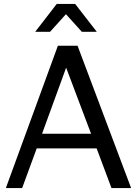

<svg xmlns="http://www.w3.org/2000/svg" viewBox="-20 -958 698 978"><path d="M473.1 -795.9H397L315.9 -885.7L234.9 -795.9H159.2L269 -938H362.8ZM647.9 0H547.9L472.2 -202.1H167L92.8 0H9.8L274.9 -725.1H375ZM443.8 -276.9 316.9 -613.3 194.3 -276.9Z"/></svg>

Font: Aurulent Sans
Style: Regular
Weight: 400
Version: Version 2007.05.04